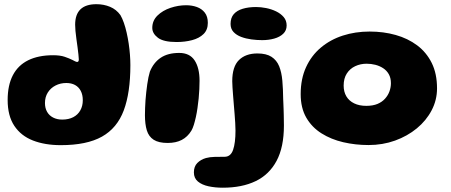

<svg xmlns="http://www.w3.org/2000/svg" viewBox="-20 -663 2151 916"><path d="M270 29.5Q194 29.5 137 7.2Q80 -15 48.2 -62.8Q16.5 -110.5 16.5 -186Q16.5 -256 41.2 -303.8Q66 -351.5 114.5 -375.5Q163 -399.5 233.5 -399.5Q267 -399.5 288.8 -392Q310.5 -384.5 324.5 -377.5Q332 -373.5 338.2 -370.5Q344.5 -367.5 348 -367.5Q356 -367.5 356 -379.5Q356 -387 354.2 -402.5Q352.5 -418 350 -437.5Q347.5 -457 344.5 -477.2Q341.5 -497.5 340 -515.5Q338.5 -533.5 338.5 -545Q338.5 -643 440 -643Q475 -643 505 -630.5Q535 -618 554.5 -591Q563.5 -575.5 571 -554Q578.5 -532.5 584.2 -507.2Q590 -482 594 -455Q598 -428 600 -401.5Q602 -375 602 -352Q602 -221 570.5 -136.5Q539 -52 466.5 -11.2Q394 29.5 270 29.5ZM276.5 -92.5Q307.5 -92.5 329.5 -104Q351.5 -115.5 363.2 -136.5Q375 -157.5 375 -184.5Q375 -211 365.2 -229.5Q355.5 -248 338 -257.5Q320.5 -267 296.5 -267Q268 -267 244.8 -255Q221.5 -243 208 -221.5Q194.5 -200 194.5 -171.5Q194.5 -147 204.8 -129.2Q215 -111.5 233.8 -102Q252.5 -92.5 276.5 -92.5Z M780 19Q737 19 713.2 3.8Q689.5 -11.5 680.5 -41Q671.5 -70.5 671.5 -113.5Q671.5 -129 672.2 -147.5Q673 -166 674.2 -185.2Q675.5 -204.5 677.8 -223.8Q680 -243 682.5 -261Q685 -279 688.2 -294.2Q691.5 -309.5 695 -321Q712.5 -364.5 746.8 -387.5Q781 -410.5 835 -410.5Q885 -410.5 908.5 -374.8Q932 -339 932 -277.5Q932 -259.5 931 -237.8Q930 -216 927.8 -193.2Q925.5 -170.5 922.2 -147.8Q919 -125 914.5 -104.8Q910 -84.5 904.8 -67.5Q899.5 -50.5 893 -39.5Q875 -10 847.2 4.5Q819.5 19 780 19ZM822.5 -462.5Q760 -462.5 733.2 -483Q706.5 -503.5 706.5 -530Q706.5 -564.5 731.2 -588.8Q756 -613 793.2 -625.5Q830.5 -638 868 -638Q896 -638 919.5 -629.5Q943 -621 957.2 -602.5Q971.5 -584 971.5 -554Q971.5 -520.5 951 -500.5Q930.5 -480.5 896.5 -471.5Q862.5 -462.5 822.5 -462.5Z M1042.5 232.5Q1006.5 232.5 975 225.8Q943.5 219 924.2 203Q905 187 905 159.5Q905 131 921.5 114.5Q938 98 962.5 91Q980.5 86 1004 85.5Q1027.5 85 1051.5 85Q1080.5 85 1092 52Q1103.5 19 1103.5 -40Q1103.5 -56.5 1102.2 -76.8Q1101 -97 1099.2 -119.2Q1097.5 -141.5 1095.5 -164Q1093.5 -186.5 1092 -207.5Q1090.5 -228.5 1089.2 -246Q1088 -263.5 1088 -275.5Q1088 -345 1120 -376.5Q1152 -408 1208 -408Q1250.5 -408 1275.2 -392Q1300 -376 1311.8 -347Q1323.5 -318 1327 -278.2Q1330.5 -238.5 1331 -190.5Q1331.5 -181 1332 -168.2Q1332.5 -155.5 1333 -141.5Q1333.5 -127.5 1333.8 -113.2Q1334 -99 1334.2 -86.2Q1334.5 -73.5 1334.5 -64Q1334.5 39 1299.5 104.5Q1264.5 170 1199.5 201.2Q1134.5 232.5 1042.5 232.5ZM1230.5 -471.5Q1206 -471.5 1179.5 -475Q1153 -478.5 1130.5 -487Q1108 -495.5 1094 -510.5Q1080 -525.5 1080 -549Q1080 -578 1095.2 -595.5Q1110.5 -613 1138 -621.2Q1165.5 -629.5 1201.5 -629.5Q1224.5 -629.5 1249.8 -624.5Q1275 -619.5 1297.2 -608.8Q1319.5 -598 1333.5 -581.5Q1347.5 -565 1347.5 -541.5Q1347.5 -517.5 1331.2 -502Q1315 -486.5 1288.5 -479Q1262 -471.5 1230.5 -471.5Z M1738 29Q1675.5 29 1617.5 15.5Q1559.5 2 1513.8 -26.8Q1468 -55.5 1441.2 -101.8Q1414.5 -148 1414.5 -214Q1414.5 -286.5 1440 -342.2Q1465.5 -398 1510.8 -436Q1556 -474 1615.5 -493.2Q1675 -512.5 1743.5 -512.5Q1809.5 -512.5 1867.5 -496.2Q1925.5 -480 1970 -446.8Q2014.5 -413.5 2039.8 -362.5Q2065 -311.5 2065 -241.5Q2065 -185.5 2039.2 -136.5Q2013.5 -87.5 1968.5 -50.5Q1923.5 -13.5 1864.5 7.8Q1805.5 29 1738 29ZM1727.5 -158Q1759 -158 1781 -167.2Q1803 -176.5 1817.2 -192.5Q1831.5 -208.5 1838.2 -227.5Q1845 -246.5 1845 -266Q1845 -291 1835 -308.8Q1825 -326.5 1808.2 -337.5Q1791.5 -348.5 1771 -353.8Q1750.5 -359 1729 -359Q1699.5 -359 1674.5 -347.2Q1649.5 -335.5 1634.5 -312.2Q1619.5 -289 1619.5 -254.5Q1619.5 -225 1632.5 -203.2Q1645.5 -181.5 1669.8 -169.8Q1694 -158 1727.5 -158Z"/></svg>

Font: Gluten
Style: Bold
Weight: 700
Designer: Tyler Finck
Foundry: Etcetera Type Company
Version: Version 1.204